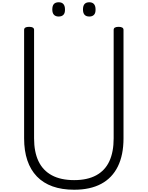

<svg xmlns="http://www.w3.org/2000/svg" viewBox="-20 -1657 1304 1696"><path d="M635 19Q527 19 444.5 -10.5Q362 -40 306 -98Q250 -156 221.5 -240.5Q193 -325 193 -435V-1393Q193 -1407 204 -1413.5Q215 -1420 237 -1420Q259 -1420 270 -1413.5Q281 -1407 281 -1393V-435Q281 -315 320 -233Q359 -151 438 -108.5Q517 -66 635 -66Q752 -66 830 -108.5Q908 -151 946 -233Q984 -315 984 -435V-1393Q984 -1407 995 -1413.5Q1006 -1420 1028 -1420Q1071 -1420 1071 -1393V-435Q1071 -288 1021 -186.5Q971 -85 874 -33Q777 19 635 19ZM498 -1511Q471 -1511 456.5 -1526.5Q442 -1542 442 -1573Q442 -1606 456 -1621.5Q470 -1637 499 -1637Q526 -1637 540 -1621Q554 -1605 554 -1574Q555 -1542 540.5 -1526.5Q526 -1511 498 -1511ZM769 -1511Q741 -1511 727 -1526.5Q713 -1542 713 -1573Q713 -1606 727 -1621.5Q741 -1637 769 -1637Q796 -1637 810 -1621Q824 -1605 824 -1574Q825 -1542 810.5 -1526.5Q796 -1511 769 -1511Z"/></svg>

Font: Playwrite BE WAL
Style: Regular
Weight: 400
Designer: Veronika Burian, José Scaglione
Foundry: TypeTogether
Version: Version 1.002